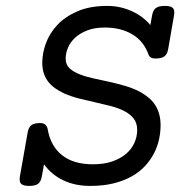

<svg xmlns="http://www.w3.org/2000/svg" viewBox="-20 -610 640 641"><path d="M121.1 -400.9Q121.1 -432.1 133.3 -465.6Q145.5 -499 171.6 -526.9Q197.8 -554.7 239 -572.5Q280.3 -590.3 338.9 -590.3Q361.3 -590.3 382.3 -585.4Q403.3 -580.6 421.6 -572Q439.9 -563.5 455.3 -551.8Q470.7 -540 481.9 -526.4L487.8 -558.6Q490.7 -575.7 500.2 -583Q509.8 -590.3 530.3 -590.3Q550.8 -590.3 557.4 -583Q564 -575.7 561 -558.6L541.5 -446.3Q538.6 -429.2 529.1 -421.9Q519.5 -414.6 499 -414.6Q481 -414.6 476.1 -427.2Q460 -472.7 421.6 -495.4Q383.3 -518.1 329.6 -518.1Q295.4 -518.1 270.8 -508.3Q246.1 -498.5 230.2 -483.6Q214.4 -468.8 206.8 -450.4Q199.2 -432.1 199.2 -414.6Q199.2 -394 212.4 -381.8Q225.6 -369.6 247.6 -361.3Q267.6 -353.5 293 -348.1Q318.4 -342.8 345.5 -336.7Q372.6 -330.6 399.2 -322.8Q425.8 -314.9 448.7 -302.7Q463.4 -294.4 475.8 -284.2Q488.3 -273.9 497.3 -260.5Q506.3 -247.1 511.2 -230Q516.1 -212.9 516.1 -191.4Q516.1 -168.9 511 -145Q505.9 -121.1 494.4 -98.6Q482.9 -76.2 464.8 -56.4Q446.8 -36.6 420.7 -21.7Q394.5 -6.8 359.9 2Q325.2 10.7 280.8 10.7Q230.5 10.7 191.2 -8.1Q151.9 -26.9 127 -61.5L119.6 -21Q116.7 -3.9 107.4 3.4Q98.1 10.7 77.6 10.7Q57.1 10.7 50.3 3.4Q43.5 -3.9 46.4 -21L72.3 -167.5Q75.2 -184.6 84.5 -191.9Q93.8 -199.2 114.3 -199.2Q135.3 -199.2 139.2 -178.7Q148.9 -122.1 187.3 -91.8Q225.6 -61.5 290 -61.5Q327.1 -61.5 354.7 -71Q382.3 -80.6 400.9 -96.4Q419.4 -112.3 428.7 -133.1Q438 -153.8 438 -176.3Q438 -199.7 425.8 -214.8Q413.6 -230 393.1 -240.2Q373.5 -250 348.6 -256.3Q323.7 -262.7 297.1 -268.6Q270.5 -274.4 243.7 -281.2Q216.8 -288.1 193.8 -298.3Q178.2 -305.7 164.8 -314.9Q151.4 -324.2 141.6 -336.4Q131.8 -348.6 126.5 -364.5Q121.1 -380.4 121.1 -400.9Z"/></svg>

Font: Courier Prime
Style: Italic
Weight: 400
Monospace: yes
Designer: Alan Dague-Greene
Foundry: Quote-Unquote Apps
Version: Version 1.202